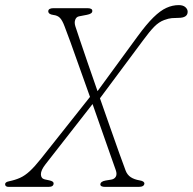

<svg xmlns="http://www.w3.org/2000/svg" viewBox="-37 -732 755 752"><path d="M258 -629.5Q262.5 -615 275.5 -576.8Q288.5 -538.5 306.5 -485.8Q324.5 -433 345 -375L501.5 -589Q536.5 -637 563.8 -663.8Q591 -690.5 614.8 -701.2Q638.5 -712 663 -712Q680 -712 689 -704Q698 -696 698 -686Q698 -662 661.5 -662Q648.5 -662 636 -661Q623.5 -660 606 -653.5Q585.5 -646 567.2 -627.5Q549 -609 523 -573.5L354.5 -347Q375 -288 394.8 -232Q414.5 -176 430.2 -131.8Q446 -87.5 455 -64Q461.5 -47 475.2 -38Q489 -29 510 -25.5Q528.5 -22.5 528.5 -13Q527.5 0 505.5 0H375Q356 0 356 -10Q357 -21.5 377 -25L398.5 -28.5Q411 -30.5 416.5 -40Q422 -49.5 416.5 -65.5Q410 -84 396 -123.5Q382 -163 363.8 -215.2Q345.5 -267.5 325.5 -324.5L141.5 -89Q123 -65.5 123.2 -49.2Q123.5 -33 138 -29.5L156.5 -25.5Q173 -22 173 -14Q173 0 153 0H-2.5Q-17 0 -17 -10.5Q-17 -19 -1.5 -22Q22.5 -27 41.5 -35.5Q60.5 -44 79.8 -61.8Q99 -79.5 124 -111L315.5 -352.5Q294 -412.5 274 -468.8Q254 -525 238.8 -567.5Q223.5 -610 216 -628.5Q207.5 -651.5 198.2 -661.5Q189 -671.5 171.5 -673.5Q152 -676 152 -688.5Q153 -700 173 -700H305Q325.5 -700 324.5 -688.5Q324.5 -678 303.5 -674L272.5 -668Q262 -666 257.8 -655Q253.5 -644 258 -629.5Z"/></svg>

Font: Fraunces 9pt SuperSoft Thin
Style: Italic
Weight: 100
Italic angle: -16°
Version: Version 1.000;[0bf87f6ff]